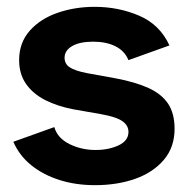

<svg xmlns="http://www.w3.org/2000/svg" viewBox="-20 -529 548 562"><path d="M258 13Q202 13 154.5 -2Q107 -17 72 -45Q37 -73 19 -114L139 -157Q148 -125 183 -107.5Q218 -90 260 -90Q298 -90 327 -103.5Q356 -117 356 -143Q356 -162 338 -174.5Q320 -187 275 -195L195 -209Q148 -218 112.5 -236Q77 -254 56.5 -283Q36 -312 36 -353Q36 -404 67 -439Q98 -474 148.5 -491.5Q199 -509 257 -509Q327 -509 387.5 -483Q448 -457 476 -396L356 -353Q345 -380 318 -393.5Q291 -407 253 -407Q213 -407 191 -394Q169 -381 169 -360Q169 -342 184 -332Q199 -322 234 -315L317 -300Q376 -289 414.5 -271.5Q453 -254 472 -225.5Q491 -197 491 -152Q491 -98 459.5 -61Q428 -24 375.5 -5.5Q323 13 258 13Z"/></svg>

Font: Atkinson Hyperlegible Next
Style: Bold
Weight: 700
Designer: Elliott Scott, Megan Eiswerth, Linus Boman, Theodore Petrosky, Letters from Sweden
Foundry: Applied Design Works, Letters from Sweden
Version: Version 2.001